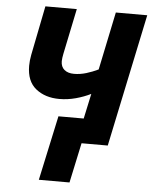

<svg xmlns="http://www.w3.org/2000/svg" viewBox="-61 -764 811 1029"><g transform="rotate(5 344.5 -249.5)"><path d="M187 215 262 -133H398L427 -268Q391 -250 347 -238Q303 -226 258 -226Q182 -226 132 -266Q82 -306 82 -389Q82 -416 88 -448L141 -714H310L259 -468Q257 -457 255.5 -447.5Q254 -438 254 -429Q254 -399 273 -383Q292 -367 325 -367Q358 -367 391 -377Q424 -387 455 -402L520 -714H689L539 0H398L352 215Z"/></g></svg>

Font: Noto Sans ExtraBold
Style: Italic
Weight: 800
Italic angle: -12°
Designer: Monotype Design Team
Foundry: Monotype Imaging Inc.
Version: Version 2.013; ttfautohint (v1.8.4.7-5d5b)